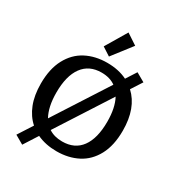

<svg xmlns="http://www.w3.org/2000/svg" viewBox="-242 -1118 1251 1360"><g transform="rotate(30 383.5 -437.5)"><path d="M493 -912 370 -753 302 -797 405 -970ZM150 95 79 54 155 -64Q104 -109 76 -180Q48 -251 48 -347Q48 -467 91.5 -548.5Q135 -630 210.5 -669.5Q286 -709 383 -709Q477 -709 547 -674L601 -758L673 -717L615 -627Q718 -532 718 -347Q718 -226 674.5 -145Q631 -64 555.5 -25Q480 14 383 14Q294 14 223 -19ZM497 -596Q451 -629 383 -629Q282 -629 228.5 -556Q175 -483 175 -347Q175 -230 215 -158ZM591 -347Q591 -461 553 -531L273 -96Q318 -66 383 -66Q485 -66 538 -138.5Q591 -211 591 -347Z"/></g></svg>

Font: Maitree Semibold
Style: Regular
Weight: 600
Designer: CadsonDemak Team
Foundry: CadsonDemak
Version: Version 1.010